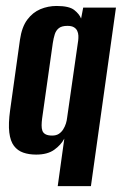

<svg xmlns="http://www.w3.org/2000/svg" viewBox="-20 -521 420 657"><path d="M177.5 116 200.1 -46.7Q188.8 -25.2 165.7 -8.6Q142.7 8 103.7 8Q78.8 8 59.5 1.2Q40.2 -5.5 27.8 -21.8Q15.4 -38 11.8 -67.7Q8.2 -97.3 14.6 -143.8L48.3 -385Q54.6 -428.5 73.3 -453.6Q92 -478.7 118.3 -489.7Q144.6 -500.6 173.7 -500.6Q216.5 -500.6 234 -486.8Q251.5 -473 257.5 -457.5L264.7 -495H376.8L291.1 116ZM158.5 -57.1Q172.4 -57.1 181.4 -63Q190.5 -69 196.3 -78.4Q202.2 -87.8 205.5 -98.2Q208.7 -108.6 209.7 -118.3L247.6 -382.7Q248.5 -390.4 248.2 -399.1Q247.8 -407.9 244.3 -415.4Q240.9 -422.9 232.9 -427.7Q225 -432.5 210.9 -432.5Q191.5 -432.5 181.7 -424.9Q171.8 -417.3 167.5 -404Q163.2 -390.6 160.6 -373.2L124.2 -116Q122.5 -102.9 122.4 -92.3Q122.3 -81.7 125 -73.8Q127.8 -65.8 135.9 -61.5Q144 -57.1 158.5 -57.1Z"/></svg>

Font: Alumni Sans Thin
Style: Italic
Weight: 100
Italic angle: -8°
Designer: Robert E. Leuschke
Foundry: Robert E. Leuschke
Version: Version 1.016